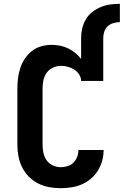

<svg xmlns="http://www.w3.org/2000/svg" viewBox="-20 -978 648 1006"><path d="M298 8Q267 8 237 2.5Q207 -3 179.5 -17Q152 -31 130.5 -53Q109 -75 95.5 -102.5Q82 -130 76.5 -160Q71 -190 71 -221V-514Q71 -542 74.5 -569Q78 -596 86.5 -622Q95 -648 110.5 -671Q126 -694 147.5 -711Q169 -728 196 -735.5Q223 -743 250 -743Q273 -743 295 -738.5Q317 -734 337 -724.5Q357 -715 374.5 -700.5Q392 -686 405 -669V-779Q405 -805 411 -830Q417 -855 430 -877Q443 -899 463.5 -915Q484 -931 508 -941Q532 -951 557.5 -954.5Q583 -958 608 -958V-862Q591 -862 574 -857Q557 -852 544.5 -840.5Q532 -829 526.5 -812.5Q521 -796 521 -779V-554H405Q405 -572 394.5 -588Q384 -604 369 -613.5Q354 -623 336 -628Q318 -633 300 -633Q278 -633 257.5 -623.5Q237 -614 224.5 -596.5Q212 -579 207.5 -557.5Q203 -536 203 -514V-221Q203 -199 207.5 -177.5Q212 -156 224 -138.5Q236 -121 256 -111.5Q276 -102 298 -102Q316 -102 334 -107.5Q352 -113 365 -126Q378 -139 384.5 -156.5Q391 -174 391 -192H523Q523 -164 515.5 -136.5Q508 -109 493 -84.5Q478 -60 456 -41.5Q434 -23 408.5 -12Q383 -1 354.5 3.5Q326 8 298 8Z"/></svg>

Font: Iosevka Aile Extrabold
Style: Regular
Weight: 800
Designer: Belleve Invis
Foundry: Belleve Invis
Version: Version 27.3.5; ttfautohint (v1.8.4)